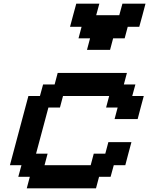

<svg xmlns="http://www.w3.org/2000/svg" viewBox="-20 -1020 808 1040"><path d="M125 0H500L516.6 -62.5H579.1L596.2 -125H658.7Q664.1 -145.5 675 -187.3Q686 -229 691.9 -250H566.9L550.3 -187.5H487.8L471.2 -125H221.2L237.8 -187.5H175.3Q186.5 -229 208.7 -312.3Q231 -395.5 242.2 -437.5H304.7L321.3 -500H571.3L554.7 -437.5H617.2L600.6 -375H725.6Q731 -395.5 741.9 -437.3Q752.9 -479 758.8 -500H696.3L713.4 -562.5H650.9L667.5 -625H292.5L275.9 -562.5H213.4L196.3 -500H133.8Q117.2 -437.5 83.7 -312.5Q50.3 -187.5 33.7 -125H96.2L79.1 -62.5H141.6ZM451.2 -750H576.2L592.8 -812.5H655.3L671.9 -875H734.4Q740.2 -895.5 751.5 -937.3Q762.7 -979 768.1 -1000H643.1L626 -937.5H501L518.1 -1000H393.1Q387.2 -979 376 -937.3Q364.7 -895.5 359.4 -875H421.9L405.3 -812.5H467.8Z"/></svg>

Font: Faithful 32x
Style: Oblique
Weight: 400
Foundry: Faithful Resource Pack
Version: Version 1.0; January 27, 2023